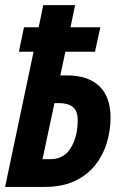

<svg xmlns="http://www.w3.org/2000/svg" viewBox="-21 -734 488 754"><path d="M-1 0 110.8 -530.8H53.2L73.2 -627H130.9L148.9 -713.9H273.9L255.9 -627H373L352.1 -530.8H235.8L215.8 -438H240.2Q324.7 -438 368.9 -395.8Q413.1 -353.5 413.1 -272Q413.1 -221.7 398.4 -173.1Q383.8 -124.5 352.8 -85.4Q321.8 -46.4 272.7 -23.2Q223.6 0 154.8 0ZM146 -108.9H176.8Q230.5 -108.9 257.3 -153.6Q284.2 -198.2 284.2 -262.2Q284.2 -298.3 265.1 -313.7Q246.1 -329.1 210.9 -329.1H192.9Z"/></svg>

Font: Open Sans Condensed
Style: Bold Italic
Weight: 700
Width: 3
Italic angle: -12°
Designer: Monotype Design Team
Foundry: Monotype Imaging Inc.
Version: Version 3.003; ttfautohint (v1.8.4)